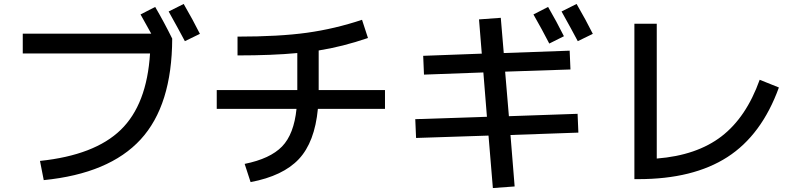

<svg xmlns="http://www.w3.org/2000/svg" viewBox="-20 -870 4040 970"><path d="M764 -835Q809 -758 850 -675Q849 -338 690.5 -165.5Q532 7 201 40L182 -57Q458 -86 590 -214Q722 -342 738 -600H95V-700H744Q708 -766 690 -797ZM832 -812 908 -850Q955 -769 990 -699L914 -662Q884 -719 832 -812Z M1075 -320V-415H1482V-420V-602Q1355 -590 1180 -590V-685Q1390 -685 1530.5 -704.5Q1671 -724 1809 -770L1839 -678Q1710 -634 1590 -615V-420V-415H1925V-320H1586Q1570 -152 1490 -66.5Q1410 19 1246 50L1216 -42Q1345 -68 1405 -130Q1465 -192 1478 -320Z M2675 -797 2749 -835Q2791 -763 2829 -687L2755 -650Q2719 -720 2675 -797ZM2817 -812 2893 -850Q2940 -769 2975 -699L2899 -662Q2869 -719 2817 -812ZM2400 -772 2510 -780 2525 -602 2858 -614 2862 -519 2532 -508 2551 -283 2898 -295 2902 -200 2559 -188 2580 72 2470 80 2448 -185 2082 -173 2078 -268 2440 -280 2422 -504 2122 -493 2118 -588 2414 -599Z M3185 -750H3298V-69Q3500 -85 3625 -181Q3750 -277 3818 -467L3915 -428Q3828 -188 3655 -76.5Q3482 35 3205 35H3185Z"/></svg>

Font: M PLUS 1p Medium
Style: Regular
Weight: 500
Version: Version 1.062